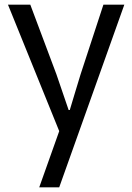

<svg xmlns="http://www.w3.org/2000/svg" viewBox="-20 -563 561 817"><path d="M232 -5 147 234H232L509 -543H420L323 -247C308 -199 292 -144 277 -95H272C255 -144 236 -200 220 -247L109 -543H14Z"/></svg>

Font: Spoqa Han Sans Neo
Style: Regular
Weight: 400
Designer: [Spoqa Han Sans Neo] Dong-huui Kim ___ Younghwa Kang ___ Yujin Lee ___ [Noto Sans] Ryoko NISHIZUKA ____ (kana & ideograp
Foundry: Spoqa (http://www.spoqa-han-sans.com)
Version: Version 1.100;hotconv 1.0.109;makeotfexe 2.5.65596